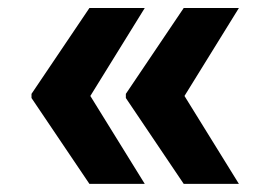

<svg xmlns="http://www.w3.org/2000/svg" viewBox="-20 -534 665 476"><path d="M202.6 -298.3 338.9 -78.1H201.7L58.1 -291V-298.3ZM201.7 -514.2H338.9L202.6 -293.9H58.1V-301.3ZM436 -298.3 572.3 -78.1H435.5L292 -291V-298.3ZM435.5 -514.2H572.3L436 -293.9H292V-301.3Z"/></svg>

Font: My Font
Style: Bold
Weight: 500
Designer: Rasmus Andersson
Foundry: rsms
Version: Version 0.001